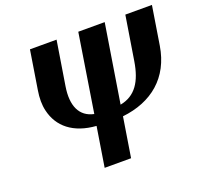

<svg xmlns="http://www.w3.org/2000/svg" viewBox="-123 -854 1057 997"><g transform="rotate(-20 406.0 -355.5)"><path d="M104 -498C97 -456 97 -418 105 -385C127 -290 202 -228 327 -219L292 0H438L473 -219C636 -237 751 -330 778 -498L812 -711H665L626 -468C609 -361 567 -296 482 -280L551 -711H405L337 -281C260 -297 229 -363 246 -468L285 -711H138Z"/></g></svg>

Font: Aerodynamic
Style: Obl
Weight: 500
Designer: Google
Version: Version 2.000980; 2014